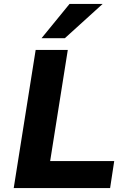

<svg xmlns="http://www.w3.org/2000/svg" viewBox="-20 -960 662 980"><path d="M50 0 162 -705H326L236 -138H563L542 0ZM192 -765 335 -940H504L311 -765Z"/></svg>

Font: Nunito Sans 7pt ExtraBold
Style: Italic
Weight: 800
Italic angle: -9°
Designer: Vernon Adams
Foundry: Vernon Adams
Version: Version 3.101;gftools[0.9.27]